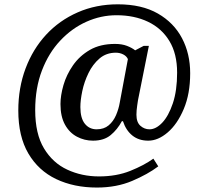

<svg xmlns="http://www.w3.org/2000/svg" viewBox="-20 -717 939 876"><path d="M421.9 138.7Q317.4 138.7 236.3 100.1Q155.3 61.5 109.4 -16.6Q63.5 -94.7 63.5 -212.9Q63.5 -316.4 96.7 -404.8Q129.9 -493.2 190.4 -558.6Q251 -624 334.5 -660.6Q418 -697.3 517.6 -697.3Q627 -697.3 700.2 -655.3Q773.4 -613.3 810.5 -542.5Q847.7 -471.7 847.7 -382.8Q847.7 -289.1 818.4 -219.7Q789.1 -150.4 745.1 -112.8Q701.2 -75.2 656.2 -75.2Q613.3 -75.2 584 -98.6Q554.7 -122.1 541 -164.1H536.1Q515.6 -126 484.9 -100.6Q454.1 -75.2 404.3 -75.2Q365.2 -75.2 331.1 -93.3Q296.9 -111.3 276.4 -148.4Q255.9 -185.5 255.9 -242.2Q255.9 -281.2 269.5 -328.6Q283.2 -376 313 -418.9Q342.8 -461.9 390.1 -489.3Q437.5 -516.6 504.9 -516.6Q536.1 -516.6 559.1 -507.8Q582 -499 596.7 -487.3L635.7 -507.8H659.2L609.4 -258.8Q609.4 -258.8 606 -235.8Q602.5 -212.9 602.5 -193.4Q602.5 -159.2 620.6 -143.1Q638.7 -127 662.1 -127Q691.4 -127 720.2 -157.2Q749 -187.5 768.6 -245.6Q788.1 -303.7 788.1 -385.7Q788.1 -471.7 752.9 -529.8Q717.8 -587.9 655.3 -617.7Q592.8 -647.5 511.7 -647.5Q440.4 -647.5 374 -617.7Q307.6 -587.9 254.9 -531.7Q202.1 -475.6 171.4 -395.5Q140.6 -315.4 140.6 -214.8Q140.6 -106.4 180.7 -40Q220.7 26.4 287.1 57.1Q353.5 87.9 431.6 87.9Q511.7 87.9 574.7 62.5Q637.7 37.1 679.7 6.8L702.1 42Q654.3 78.1 583 108.4Q511.7 138.7 421.9 138.7ZM420.9 -127Q454.1 -127 475.6 -145Q497.1 -163.1 509.3 -191.4Q521.5 -219.7 526.4 -249L563.5 -447.3Q557.6 -460.9 542 -468.8Q526.4 -476.6 508.8 -476.6Q464.8 -476.6 434.1 -450.2Q403.3 -423.8 383.8 -383.8Q364.3 -343.8 355.5 -301.8Q346.7 -259.8 346.7 -228.5Q346.7 -177.7 367.2 -152.3Q387.7 -127 420.9 -127Z"/></svg>

Font: Noto Serif Todhri
Style: Regular
Weight: 400
Designer: Mikhail Merkuryev
Version: Version 1.000; ttfautohint (v1.8.4.7-5d5b)